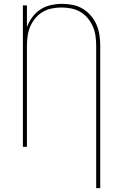

<svg xmlns="http://www.w3.org/2000/svg" viewBox="-20 -763 640 998"><path d="M480 215V-525Q480 -550 476.5 -575.5Q473 -601 463 -624.5Q453 -648 436.5 -668Q420 -688 398 -701Q376 -714 350.5 -719Q325 -724 300 -724Q275 -724 249.5 -719Q224 -714 202 -701Q180 -688 163.5 -668Q147 -648 137 -624.5Q127 -601 123.5 -575.5Q120 -550 120 -525V0H99V-735H120V-622Q130 -650 148 -674Q166 -698 190.5 -714Q215 -730 244.5 -736.5Q274 -743 303 -743Q331 -743 358.5 -737.5Q386 -732 410 -717.5Q434 -703 452.5 -681.5Q471 -660 482 -634Q493 -608 497 -580.5Q501 -553 501 -525V215Z"/></svg>

Font: Zed Sans Thin Extended
Style: Regular
Weight: 100
Width: 7
Designer: Belleve Invis
Foundry: Belleve Invis
Version: Version 1.0.0; ttfautohint (v1.8.4)